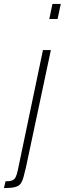

<svg xmlns="http://www.w3.org/2000/svg" viewBox="-111 -763 327 970"><path d="M138 -667 154 -743H196L180 -667ZM-91 187 -83 153Q-61 153 -49.5 148.5Q-38 144 -32 132Q-26 120 -21 97L106 -510H146L20 83Q13 112 8 131Q3 150 -4.5 161.5Q-12 173 -23 178Q-34 183 -50 185Q-66 187 -91 187Z"/></svg>

Font: Saira UltraCondensed ExtraLight
Style: Italic
Weight: 250
Width: 1
Italic angle: -12°
Designer: Hector Gatti with collaboration of the Omnibus-Type team
Foundry: Omnibus-Type
Version: Version 1.101